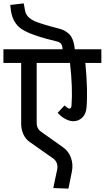

<svg xmlns="http://www.w3.org/2000/svg" viewBox="-45 -907 614 1125"><path d="M-24.9 -618.2H321.8Q320.3 -640.6 312.7 -650.4Q305.2 -660.2 285.2 -665Q217.3 -681.2 173.1 -695.8Q128.9 -710.4 97.9 -727.1Q66.9 -743.7 50.3 -765.9Q33.7 -788.1 25.9 -813.7Q18.1 -839.4 15.1 -877.9L94.2 -887.2Q101.1 -839.8 107.9 -825.7Q120.1 -800.3 158.7 -782.7Q195.8 -766.6 293.9 -741.2Q314 -736.3 328.1 -729.7Q342.3 -723.1 357.2 -710.2Q372.1 -697.3 381.1 -674.1Q390.1 -650.9 393.1 -618.2H548.8V-538.1H455.1Q470.7 -375.5 461.9 -276.9Q458.5 -237.8 436.5 -217.3Q414.6 -196.8 384.8 -196.8Q362.8 -196.8 337.9 -210Q313 -223.1 293 -246.1L333 -289.1Q351.1 -273.4 357.9 -271Q364.7 -269.5 369.1 -273.7Q373.5 -277.8 374 -288.1Q381.8 -392.1 365.2 -538.1H169.9V-187Q169.9 -154.3 192.9 -137.2L321.8 -45.9Q357.4 -21 371.1 18.1Q384.8 57.1 376 99.1L356 198.2L267.1 194.8L289.1 90.8Q294.4 69.8 288.6 51.5Q282.7 33.2 267.1 22L128.9 -75.2Q104 -92.8 91.6 -121.1Q79.1 -149.4 79.1 -180.2V-538.1H-24.9Z"/></svg>

Font: LT Superior Med
Style: Regular
Weight: 500
Designer: Daniel Lyons
Foundry: LyonsType
Version: Version 1.000